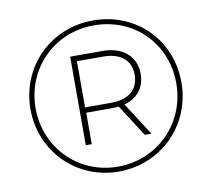

<svg xmlns="http://www.w3.org/2000/svg" viewBox="-78 -792 976 884"><g transform="rotate(-10 410.0 -350.0)"><path d="M411 -703C210 -703 57 -547 57 -350C57 -153 210 3 409 3C608 3 763 -153 763 -352C763 -551 612 -703 411 -703ZM409 -20C223 -20 81 -166 81 -350C81 -534 223 -680 411 -680C599 -680 739 -538 739 -352C739 -166 595 -20 409 -20ZM585 -423C585 -504 526 -557 431 -557H279V-143H307V-290H431C441 -290 450 -291 459 -292L555 -143H586L487 -297C548 -313 585 -358 585 -423ZM306 -315V-531H428C510 -531 557 -492 557 -423C557 -355 510 -315 428 -315Z"/></g></svg>

Font: Talent ExtraLight
Style: Regular
Weight: 200
Designer: Mike Powis
Version: Version 1.001;hotconv 1.0.109;makeotfexe 2.5.65596